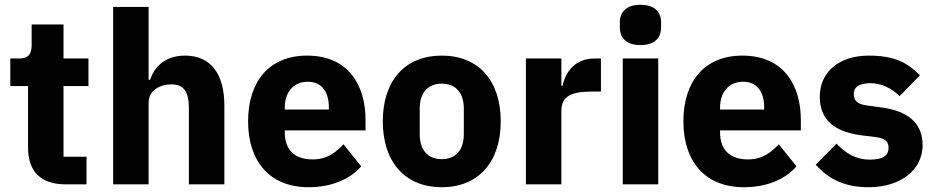

<svg xmlns="http://www.w3.org/2000/svg" viewBox="-20 -769 3901 801"><path d="M341 0V-115H245V-410H349V-525H245V-667H112V-581C112 -545 100 -525 60 -525H23V-410H97V-153C97 -53 151 0 253 0Z M452 0H600V-340C600 -392 647 -417 695 -417C749 -417 768 -384 768 -317V0H916V-329C916 -461 859 -537 752 -537C669 -537 625 -491 606 -436H600V-740H452Z M1267 12C1363 12 1440 -21 1487 -75L1413 -167C1380 -133 1346 -104 1284 -104C1205 -104 1168 -148 1168 -217V-225H1505V-269C1505 -411 1435 -537 1261 -537C1103 -537 1015 -429 1015 -263C1015 -95 1106 12 1267 12ZM1264 -428C1323 -428 1352 -385 1352 -321V-312H1168V-320C1168 -385 1205 -428 1264 -428Z M1823 12C1977 12 2069 -94 2069 -263C2069 -432 1977 -537 1823 -537C1669 -537 1577 -432 1577 -263C1577 -94 1669 12 1823 12ZM1823 -105C1765 -105 1731 -143 1731 -209V-316C1731 -382 1765 -420 1823 -420C1881 -420 1915 -382 1915 -316V-209C1915 -143 1881 -105 1823 -105Z M2322 0V-307C2322 -368 2364 -387 2450 -387H2487V-525H2461C2379 -525 2339 -469 2327 -411H2322V-525H2174V0Z M2652 -581C2712 -581 2738 -612 2738 -654V-676C2738 -718 2712 -749 2652 -749C2592 -749 2566 -718 2566 -676V-654C2566 -612 2592 -581 2652 -581ZM2578 0H2726V-525H2578Z M3083 12C3179 12 3256 -21 3303 -75L3229 -167C3196 -133 3162 -104 3100 -104C3021 -104 2984 -148 2984 -217V-225H3321V-269C3321 -411 3251 -537 3077 -537C2919 -537 2831 -429 2831 -263C2831 -95 2922 12 3083 12ZM3080 -428C3139 -428 3168 -385 3168 -321V-312H2984V-320C2984 -385 3021 -428 3080 -428Z M3604 12C3739 12 3829 -62 3829 -163C3829 -254 3770 -306 3656 -321L3597 -329C3554 -335 3542 -350 3542 -378C3542 -404 3562 -422 3612 -422C3656 -422 3700 -401 3733 -368L3818 -455C3765 -507 3714 -537 3604 -537C3479 -537 3400 -467 3400 -366C3400 -271 3458 -219 3577 -204L3634 -197C3671 -192 3687 -179 3687 -153C3687 -122 3667 -103 3609 -103C3552 -103 3507 -129 3470 -170L3383 -82C3437 -22 3503 12 3604 12Z"/></svg>

Font: IBM Plex Thai Looped
Style: Bold
Weight: 700
Designer: Mike Abbink, Paul van der Laan, Pieter van Rosmalen, Ben Mitchell, Mark Frömberg
Foundry: Bold Monday
Version: Version 1.0